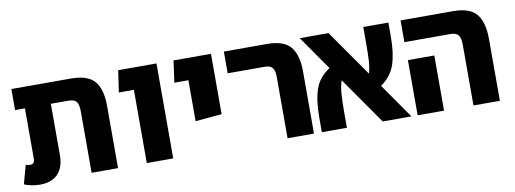

<svg xmlns="http://www.w3.org/2000/svg" viewBox="-52 -841 3036 1131"><g transform="rotate(-10 1466.5 -276.0)"><path d="M582 -373V0H424V-368Q424 -407 411.5 -424.5Q399 -442 364 -442H258V-135Q258 -63 221 -23.5Q184 16 115 16Q62 16 19 -2L50 -114Q62 -109 76 -109Q103 -109 103 -141V-442H44V-568H401Q501 -568 541.5 -520Q582 -472 582 -373Z M754 -438H664L683 -568H912V0H754Z M1080 -438H996L1014 -568H1238V-207L1080 -193Z M1596 -366Q1596 -404 1583 -421Q1570 -438 1536 -438H1315V-568H1573Q1673 -568 1713.5 -519.5Q1754 -471 1754 -371V0H1596Z M2165 0 1969 -281Q1958 -249 1954.5 -206Q1951 -163 1951 -95V0H1801V-88Q1801 -189 1823 -255Q1845 -321 1911 -364L1769 -568H1941L2134 -292Q2144 -323 2146.5 -364.5Q2149 -406 2149 -475V-568H2299V-483Q2299 -384 2277 -318Q2255 -252 2192 -208L2337 0Z M2708 -364Q2708 -404 2694.5 -421Q2681 -438 2646 -438H2372V-568H2685Q2785 -568 2825.5 -519.5Q2866 -471 2866 -369V0H2708ZM2374 -330H2532V0H2374Z"/></g></svg>

Font: FiraGOUPP
Style: Bold
Weight: 700
Designer: bBox Type
Foundry: bBox Type GmbH
Version: Version 1.001